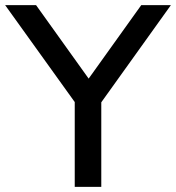

<svg xmlns="http://www.w3.org/2000/svg" viewBox="-39 -725 683 745"><path d="M251 0V-329L-19 -705H101L305 -420L509 -705H624L354 -328V0Z"/></svg>

Font: Nunito Sans SemiBold
Style: Regular
Weight: 600
Designer: Vernon Adams
Foundry: Vernon Adams
Version: Version 3.101; ttfautohint (v1.8.4.7-5d5b);gftools[0.9.27]